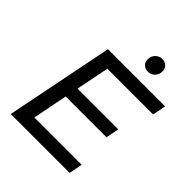

<svg xmlns="http://www.w3.org/2000/svg" viewBox="-244 -1033 1173 1173"><g transform="rotate(45 343.0 -446.5)"><path d="M462 -775C496 -775 524 -801 524 -840C524 -870 501 -893 470 -893C435 -893 407 -865 407 -827C407 -797 430 -775 462 -775ZM669 -613 686 -700H192L52 0H561L578 -87H169L214 -313H566L583 -398H231L274 -613Z"/></g></svg>

Font: AWKNG-Font Medium
Style: Italic
Weight: 500
Italic angle: -11.3°
Designer: Awakening Church
Foundry: Awakening Church
Version: Version 1.700;PS 001.700;hotconv 1.0.88;makeotf.lib2.5.64775